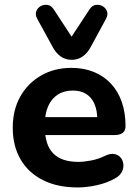

<svg xmlns="http://www.w3.org/2000/svg" viewBox="-20 -791 587 821"><path d="M311.5 10.5Q225.8 10.5 163.6 -20.8Q101.5 -52 68 -109.4Q34.5 -166.8 34.5 -245Q34.5 -321 66.8 -378.2Q99 -435.5 155.8 -468.1Q212.5 -500.8 285 -500.8Q338.2 -500.8 381 -483.4Q423.8 -466 454.2 -433.5Q484.8 -401 500.8 -354.9Q516.8 -308.8 516.8 -251.2Q516.8 -232.5 504.8 -223Q492.8 -213.5 469.5 -213.5H154.2V-290.2H412L396.2 -276.2Q396.2 -318.5 384 -346.5Q371.8 -374.5 348.6 -389.1Q325.5 -403.8 291.2 -403.8Q253.5 -403.8 226.6 -386.2Q199.8 -368.8 185.6 -336.1Q171.5 -303.5 171.5 -257.2V-249.8Q171.5 -172 207.2 -135.4Q243 -98.8 314.5 -98.8Q339 -98.8 370 -104.8Q401 -110.8 428.8 -124.5Q451.8 -135.8 469 -132.4Q486.2 -129 496.1 -116.9Q506 -104.8 507.6 -88.1Q509.2 -71.5 500.6 -55.2Q492 -39 472 -28.2Q437.2 -8.5 394.1 1Q351 10.5 311.5 10.5ZM286.2 -535.2Q259.8 -535.2 239.6 -549.5Q219.5 -563.8 206 -588.8L139.5 -710Q129.5 -728 135 -742.6Q140.5 -757.2 154 -764.8Q167.5 -772.2 183 -770Q198.5 -767.8 209 -752L286.2 -634.2L363.5 -752Q374 -767.8 389.5 -770Q405 -772.2 418.5 -764.8Q432 -757.2 437.5 -742.6Q443 -728 433 -710L367.2 -588.8Q353.8 -563.8 333.4 -549.5Q313 -535.2 286.2 -535.2Z"/></svg>

Font: Nunito ExtraLight
Style: Regular
Weight: 200
Designer: Vernon Adams
Foundry: Vernon Adams
Version: Version 3.602;April 4, 2023;FontCreator 14.0.0.2856 64-bit